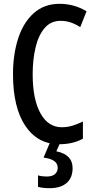

<svg xmlns="http://www.w3.org/2000/svg" viewBox="-20 -745 497 1005"><path d="M297 -636Q246 -636 213.5 -598Q181 -560 166 -496Q151 -432 151 -356Q151 -226 191.5 -152.5Q232 -79 303 -79Q333 -79 360.5 -87.5Q388 -96 414 -109V-19Q362 10 290 10Q177 10 112.5 -86.5Q48 -183 48 -357Q48 -460 75 -543.5Q102 -627 156.5 -676Q211 -725 292 -725Q368 -725 433 -686L400 -603Q377 -618 351.5 -627Q326 -636 297 -636ZM360 135Q360 186 328.5 213Q297 240 240 240Q202 240 179 233V173Q200 179 224 179Q253 179 267.5 166.5Q282 154 282 134Q282 110 262.5 97Q243 84 208 80L242 0H296L275 47Q360 64 360 135Z"/></svg>

Font: Noto Sans Ethiopic ExtraCondensed Medium
Style: Regular
Weight: 500
Width: 2
Designer: Monotype Design Team
Foundry: Monotype Imaging Inc.
Version: Version 2.102; ttfautohint (v1.8.4.7-5d5b)